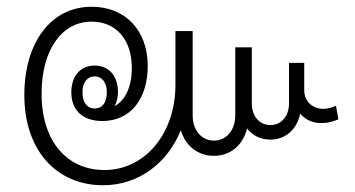

<svg xmlns="http://www.w3.org/2000/svg" viewBox="-20 -560 1051 568"><path d="M285 -12C389 -12 475 -76 515 -175C528 -129 565 -99 613 -99C662 -99 699 -131 711 -180C727 -159 751 -147 780 -147C825 -147 859 -178 868 -224C883 -206 906 -195 932 -196C950 -196 964 -200 981 -207L974 -247C962 -242 950 -238 936 -238C906 -238 880 -259 880 -293V-374H835V-254C835 -216 812 -190 780 -190C748 -190 725 -216 725 -253V-420H676V-219C676 -175 650 -144 613 -144C576 -144 550 -175 550 -218V-468H499V-309C499 -164 408 -57 289 -57C179 -57 103 -141 103 -283C103 -411 162 -496 251 -496C323 -496 370 -443 370 -359C370 -304 351 -263 319 -246C325 -257 329 -272 329 -287C329 -336 302 -366 260 -366C218 -366 191 -335 191 -287C191 -235 223 -202 283 -202C365 -202 417 -266 417 -365C417 -471 350 -540 251 -540C132 -540 52 -436 52 -279C52 -114 148 -12 285 -12ZM260 -239C238 -239 224 -257 224 -287C224 -316 238 -334 260 -334C282 -334 296 -316 296 -287C296 -257 283 -239 260 -239Z"/></svg>

Font: Noto Sans Lao Looped ExtraCondensed Light
Style: Regular
Weight: 300
Width: 2
Designer: Mark Frömberg, Ben Mitchell
Foundry: The Fontpad Ltd
Version: Version 1.002